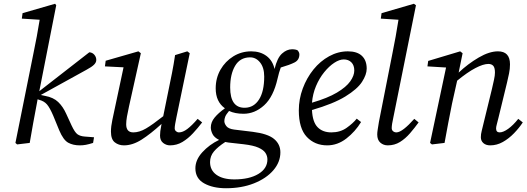

<svg xmlns="http://www.w3.org/2000/svg" viewBox="-20 -760 2800 1021"><path d="M62 0 158 -477Q167 -521 175.5 -565.5Q184 -610 191 -655L96 -661L100 -690L273 -740L279 -732L189 -275L455 -482Q471 -481 481.5 -469Q492 -457 492 -441Q492 -428 480 -416Q468 -404 440 -389L197 -255L220 -250Q264 -242 289.5 -217.5Q315 -193 332 -155L361 -92Q378 -56 392 -46Q406 -36 429 -34L480 -30L475 0Q453 7 437 10Q421 13 404 13Q369 13 343 -1Q317 -15 295 -67L263 -145Q245 -187 230 -204.5Q215 -222 189 -229L180 -232L176 -210Q166 -158 156.5 -105.5Q147 -53 138 0L71 8Z M884 13Q864 13 847.5 0Q831 -13 831 -39Q831 -49 832.5 -62.5Q834 -76 839 -101Q781 -48 733 -17.5Q685 13 639 13Q611 13 590.5 -3Q570 -19 570 -60Q570 -88 577.5 -122.5Q585 -157 591 -186L637 -402L538 -407L542 -437L716 -487L729 -477L666 -194Q659 -163 655 -139.5Q651 -116 651 -99Q651 -56 689 -56Q721 -56 756 -76.5Q791 -97 848 -142L875 -275Q885 -323 894.5 -371Q904 -419 911 -467L976 -487L989 -477L918 -135Q914 -116 911.5 -101Q909 -86 909 -78Q909 -68 916 -62Q923 -56 932 -56Q952 -56 976 -74Q1000 -92 1031 -128L1055 -109Q1032 -79 1006 -51Q980 -23 950 -5Q920 13 884 13Z M1283 -187Q1330 -188 1357.5 -231Q1385 -274 1385 -353Q1385 -401 1362.5 -428.5Q1340 -456 1308 -455Q1256 -454 1230 -409.5Q1204 -365 1204 -295Q1204 -185 1283 -187ZM1127 -290Q1127 -345 1152.5 -389.5Q1178 -434 1221 -460.5Q1264 -487 1316 -487Q1364 -487 1397 -462.5Q1430 -438 1440 -393Q1454 -452 1479.5 -475Q1505 -498 1533 -498Q1553 -498 1563 -492Q1572 -481 1572 -471Q1572 -441 1546.5 -428Q1521 -415 1473 -401Q1468 -388 1464 -373.5Q1460 -359 1456 -342Q1434 -245 1384.5 -200Q1335 -155 1275 -155Q1230 -155 1198 -170Q1182 -151 1177.5 -139Q1173 -127 1173 -116Q1173 -103 1184 -89Q1195 -75 1225 -71L1324 -59Q1404 -49 1437.5 -21Q1471 7 1471 50Q1471 102 1433.5 145.5Q1396 189 1330.5 215Q1265 241 1182 241Q1112 241 1065.5 215Q1019 189 1019 135Q1019 90 1056 49.5Q1093 9 1145 -16Q1119 -29 1110 -47.5Q1101 -66 1101 -82Q1101 -110 1121 -134.5Q1141 -159 1176 -184Q1127 -219 1127 -290ZM1097 102Q1097 145 1131 169.5Q1165 194 1226 194Q1306 194 1354 165Q1402 136 1402 88Q1402 69 1391.5 53Q1381 37 1354 25Q1327 13 1275 7L1195 -2Q1191 -3 1186.5 -3.5Q1182 -4 1178 -5Q1138 21 1117.5 45.5Q1097 70 1097 102Z M1808 -444Q1785 -444 1757.5 -426Q1730 -408 1704 -376Q1678 -344 1660.5 -302.5Q1643 -261 1639 -214Q1722 -238 1771.5 -267.5Q1821 -297 1842.5 -327.5Q1864 -358 1864 -385Q1864 -413 1848.5 -428.5Q1833 -444 1808 -444ZM1720 13Q1654 13 1611.5 -32Q1569 -77 1569 -173Q1569 -233 1590 -289.5Q1611 -346 1647 -390.5Q1683 -435 1730.5 -461Q1778 -487 1830 -487Q1879 -487 1904.5 -463Q1930 -439 1930 -395Q1930 -363 1905 -324.5Q1880 -286 1816.5 -247Q1753 -208 1639 -175Q1642 -111 1669 -83.5Q1696 -56 1742 -56Q1789 -56 1823 -80Q1857 -104 1877 -129L1900 -111Q1869 -60 1822 -23.5Q1775 13 1720 13Z M2042 13Q2019 13 2002.5 -1.5Q1986 -16 1986 -45Q1986 -56 1988.5 -71Q1991 -86 1995 -112L2067 -477Q2076 -521 2084 -565.5Q2092 -610 2099 -655L2005 -661L2009 -690L2181 -740L2192 -732L2072 -137Q2063 -97 2063 -79Q2063 -68 2070.5 -62Q2078 -56 2088 -56Q2104 -56 2128.5 -75Q2153 -94 2183 -128L2206 -109Q2185 -80 2160.5 -51.5Q2136 -23 2107 -5Q2078 13 2042 13Z M2344 0 2277 8 2267 0 2352 -401 2253 -407 2257 -436 2427 -487 2440 -477 2419 -374Q2469 -421 2525.5 -454Q2582 -487 2628 -487Q2692 -487 2692 -418Q2692 -394 2687 -369.5Q2682 -345 2676 -320L2631 -135Q2626 -114 2622 -99.5Q2618 -85 2618 -77Q2618 -56 2637 -56Q2656 -56 2682.5 -75Q2709 -94 2736 -128L2760 -109Q2741 -80 2713.5 -51.5Q2686 -23 2654 -5Q2622 13 2587 13Q2564 13 2550.5 1Q2537 -11 2537 -30Q2537 -47 2541.5 -63.5Q2546 -80 2553 -111L2596 -287Q2602 -313 2607 -336Q2612 -359 2612 -374Q2612 -400 2603 -410Q2594 -420 2577 -420Q2550 -420 2508 -398Q2466 -376 2411 -331L2384 -210Q2373 -158 2363.5 -105.5Q2354 -53 2344 0Z"/></svg>

Font: Source Serif Pro
Style: Italic
Weight: 400
Italic angle: -12°
Designer: Frank Grießhammer
Foundry: Adobe Systems Incorporated
Version: Version 3.001;hotconv 1.0.111;makeotfexe 2.5.65597